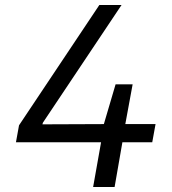

<svg xmlns="http://www.w3.org/2000/svg" viewBox="-20 -749 688 769"><path d="M353 0 384.8 -179.2H43.9L56.2 -247.1L377.9 -729H466.8L151.9 -257.8L149.9 -251L396 -252L442.9 -411.1H511.2L481.9 -252H603L589.8 -179.2H470.2L439 0Z"/></svg>

Font: Hubot Sans
Style: Italic
Weight: 400
Italic angle: -10°
Designer: Deni Anggara
Foundry: GitHub
Version: Version 1.001;gftools[0.9.31]